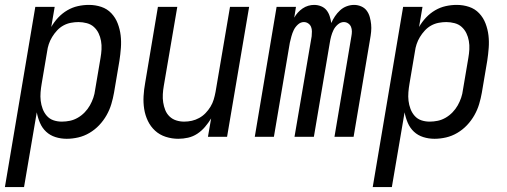

<svg xmlns="http://www.w3.org/2000/svg" viewBox="-48 -558 2068 783"><path d="M-28 205 96 -530H175L161 -448Q173 -469 189.5 -486.5Q206 -504 226.5 -516Q247 -528 269.5 -533Q292 -538 314 -538Q314 -538 314 -538Q314 -538 315 -538Q341 -538 365 -530Q389 -522 406 -504Q423 -486 432 -462.5Q441 -439 444 -414Q447 -389 445 -362.5Q443 -336 439 -310L417 -180Q413 -157 406 -133.5Q399 -110 386.5 -88Q374 -66 356.5 -47.5Q339 -29 317 -16Q295 -3 271 2.5Q247 8 224 8Q200 8 178 1Q156 -6 140 -21Q124 -36 115 -57Q106 -78 102 -100L50 205ZM204 -62Q221 -62 237.5 -65.5Q254 -69 269.5 -78Q285 -87 297.5 -100Q310 -113 318.5 -128Q327 -143 332.5 -159Q338 -175 340 -192L362 -322Q365 -339 366 -356.5Q367 -374 364 -391Q361 -408 354 -422.5Q347 -437 335 -448Q323 -459 306 -463.5Q289 -468 272 -468Q257 -468 241 -465Q225 -462 210.5 -454Q196 -446 184.5 -433.5Q173 -421 164.5 -407Q156 -393 151 -378Q146 -363 144 -347L122 -217Q119 -200 117.5 -182Q116 -164 118 -147Q120 -130 126 -114Q132 -98 143 -85.5Q154 -73 170 -67.5Q186 -62 204 -62Z M679 8Q653 8 628 0Q603 -8 584.5 -25Q566 -42 555 -65Q544 -88 540 -113.5Q536 -139 537.5 -166Q539 -193 544 -220L596 -530H675L620 -208Q617 -191 616 -174Q615 -157 617.5 -140.5Q620 -124 626 -109Q632 -94 643.5 -83Q655 -72 670.5 -67Q686 -62 703 -62Q719 -62 734.5 -65.5Q750 -69 764.5 -77Q779 -85 790.5 -97Q802 -109 810.5 -123Q819 -137 823.5 -152Q828 -167 831 -183L890 -530H968L878 0H800L813 -75Q802 -57 788 -40.5Q774 -24 756.5 -12.5Q739 -1 719 3.5Q699 8 679 8Z M991 0 1080 -530H1159L1152 -486Q1158 -497 1166.5 -506.5Q1175 -516 1186 -523.5Q1197 -531 1209 -534.5Q1221 -538 1233 -538Q1233 -538 1233 -538Q1233 -538 1233 -538Q1248 -538 1261.5 -532.5Q1275 -527 1283.5 -516.5Q1292 -506 1296.5 -492Q1301 -478 1303 -464Q1309 -478 1318 -491.5Q1327 -505 1339 -516Q1351 -527 1366 -532.5Q1381 -538 1396 -538Q1396 -538 1396 -538Q1396 -538 1396 -538Q1411 -538 1425 -532Q1439 -526 1447.5 -514.5Q1456 -503 1460 -488.5Q1464 -474 1465.5 -459Q1467 -444 1465.5 -428.5Q1464 -413 1461 -397L1394 0H1316L1385 -410Q1387 -420 1387 -430Q1387 -440 1383.5 -448.5Q1380 -457 1372 -462.5Q1364 -468 1354 -468Q1341 -468 1329.5 -458Q1318 -448 1312 -435.5Q1306 -423 1302.5 -410Q1299 -397 1297 -384L1232 0H1153L1223 -410Q1224 -420 1224 -430Q1224 -440 1220.5 -448.5Q1217 -457 1209 -462.5Q1201 -468 1191 -468Q1178 -468 1167 -458Q1156 -448 1150 -435.5Q1144 -423 1140.5 -410Q1137 -397 1134 -384L1069 0Z M1472 205 1596 -530H1675L1661 -448Q1673 -469 1689.5 -486.5Q1706 -504 1726.5 -516Q1747 -528 1769.5 -533Q1792 -538 1814 -538Q1814 -538 1814 -538Q1814 -538 1815 -538Q1841 -538 1865 -530Q1889 -522 1906 -504Q1923 -486 1932 -462.5Q1941 -439 1944 -414Q1947 -389 1945 -362.5Q1943 -336 1939 -310L1917 -180Q1913 -157 1906 -133.5Q1899 -110 1886.5 -88Q1874 -66 1856.5 -47.5Q1839 -29 1817 -16Q1795 -3 1771 2.5Q1747 8 1724 8Q1700 8 1678 1Q1656 -6 1640 -21Q1624 -36 1615 -57Q1606 -78 1602 -100L1550 205ZM1704 -62Q1721 -62 1737.5 -65.5Q1754 -69 1769.5 -78Q1785 -87 1797.5 -100Q1810 -113 1818.5 -128Q1827 -143 1832.5 -159Q1838 -175 1840 -192L1862 -322Q1865 -339 1866 -356.5Q1867 -374 1864 -391Q1861 -408 1854 -422.5Q1847 -437 1835 -448Q1823 -459 1806 -463.5Q1789 -468 1772 -468Q1757 -468 1741 -465Q1725 -462 1710.5 -454Q1696 -446 1684.5 -433.5Q1673 -421 1664.5 -407Q1656 -393 1651 -378Q1646 -363 1644 -347L1622 -217Q1619 -200 1617.5 -182Q1616 -164 1618 -147Q1620 -130 1626 -114Q1632 -98 1643 -85.5Q1654 -73 1670 -67.5Q1686 -62 1704 -62Z"/></svg>

Font: iosevka_custom_sans_ss08
Style: Italic
Weight: 400
Italic angle: -10°
Designer: Belleve Invis
Foundry: Belleve Invis
Version: Version 10.3.0; ttfautohint (v1.8.3)